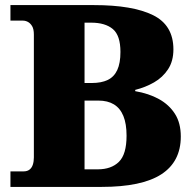

<svg xmlns="http://www.w3.org/2000/svg" viewBox="-20 -734 760 754"><path d="M21 0V-61H73Q87 -61 96 -68Q105 -75 109 -87.5Q113 -100 113 -116V-598Q113 -620 106 -631.5Q99 -643 89.5 -648Q80 -653 70 -653H21V-714H349Q501 -714 581 -674.5Q661 -635 661 -540Q661 -494 640 -462Q619 -430 585 -410.5Q551 -391 511 -381V-376Q564 -367 604 -345Q644 -323 667 -287Q690 -251 690 -198Q690 -99 613.5 -49.5Q537 0 379 0ZM364 -69Q417 -69 447 -98.5Q477 -128 477 -201Q477 -248 464.5 -278.5Q452 -309 427.5 -324Q403 -339 366 -339H312V-69ZM340 -408Q378 -408 403 -420Q428 -432 440.5 -459Q453 -486 453 -530Q453 -595 423 -620Q393 -645 338 -645H312V-408Z"/></svg>

Font: Noto Serif Bengali Black
Style: Regular
Weight: 900
Version: Version 2.003